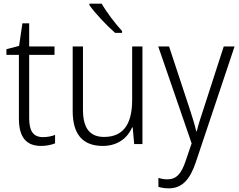

<svg xmlns="http://www.w3.org/2000/svg" viewBox="-20 -785 1300 1046"><path d="M214 -38C160 -38 139 -73 139 -141V-486H277V-532H139V-658H102L84 -535L15 -517V-486H83V-139C83 -36 124 10 204 10C234 10 260 4 280 -4V-50C263 -43 239 -38 214 -38Z M534 -765H467V-757C497 -714 562 -645 607 -606H645V-616C609 -655 560 -719 534 -765ZM756 -532H700V-241C700 -105 649 -39 547 -39C471 -39 432 -85 432 -187V-532H376V-180C376 -54 430 10 540 10C622 10 675 -34 700 -91H703L711 0H756Z M842 -532 1024 -4 992 90C968 163 940 192 892 192C874 192 858 189 843 184V233C860 238 877 241 899 241C973 241 1015 193 1047 98L1258 -532H1199L1090 -195C1074 -147 1060 -104 1052 -70H1049C1042 -103 1030 -140 1012 -196L901 -532Z"/></svg>

Font: Noto Sans Ethiopic SemiCondensed Light
Style: Regular
Weight: 300
Width: 4
Designer: Monotype Design Team
Foundry: Monotype Imaging Inc.
Version: Version 2.102